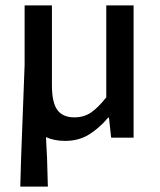

<svg xmlns="http://www.w3.org/2000/svg" viewBox="-20 -509 591 710"><path d="M55 181 58 76 71 -268V-489H172V-194Q172 -130 192 -102.5Q212 -75 255 -75Q290 -75 316 -92.5Q342 -110 373 -149V-489H474V0H391L383 -74H380Q347 -35 309 -11.5Q271 12 221 12Q180 12 150 -2L154 76L157 181Z"/></svg>

Font: Assistant SemiBold
Style: Regular
Weight: 600
Designer: Hebrew By Ben Nathan, Latin by Paul Hunt
Version: Version 3.000